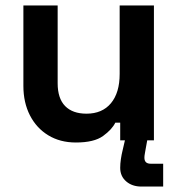

<svg xmlns="http://www.w3.org/2000/svg" viewBox="-20 -516 656 706"><path d="M259 8Q201 8 157.5 -18.5Q114 -45 90 -92Q66 -139 66 -200V-496H192V-210Q192 -154 219.5 -126Q247 -98 298 -98Q356 -98 388 -136.5Q420 -175 420 -244V-496H546V0H422V-65H404Q392 -40 359 -16Q326 8 259 8ZM500 170Q466 170 444 151Q422 132 422 101Q422 86 424.5 69Q427 52 431 36L444 -20H525L515 35Q514 42 512.5 49.5Q511 57 511 64Q511 86 534 86H580V170Z"/></svg>

Font: Space Grotesk
Style: Bold
Weight: 700
Designer: Florian Karsten
Foundry: Florian Karsten
Version: Version 2.000